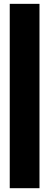

<svg xmlns="http://www.w3.org/2000/svg" viewBox="-20 -864 259 1009"><path d="M187.5 125H31.2V-843.8H187.5Z"/></svg>

Font: Signwood
Style: Regular
Weight: 400
Designer: GGBotNet
Foundry: GGBotNet
Version: 0.95